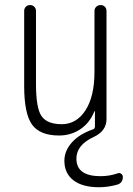

<svg xmlns="http://www.w3.org/2000/svg" viewBox="-20 -540 540 779"><path d="M219.7 9.8Q141.6 9.8 109.9 -34.7Q78.1 -79.1 78.1 -190.4V-496.1Q78.1 -505.9 85 -512.7Q91.8 -519.5 102.1 -519.5Q112.3 -519.5 119.1 -512.7Q126 -505.9 126 -496.1V-199.2Q126 -100.6 148.9 -68.4Q171.9 -36.1 230.5 -36.1Q290 -36.1 326.7 -92.3Q363.3 -148.4 363.3 -249V-495.1Q363.3 -505.9 370.6 -512.7Q377.9 -519.5 388.2 -519.5Q398.4 -519.5 405.3 -512.7Q412.1 -505.9 412.1 -495.1V-56.6Q412.1 -7.8 358.4 16.6Q290 48.8 290 103.5Q290 174.8 387.7 174.8Q424.8 174.8 458 163.1Q464.8 160.2 471.7 165Q478.5 169.9 478.5 177.7Q478.5 202.1 456.1 209Q418 219.7 381.8 219.7Q314.5 219.7 277.8 191.4Q241.2 163.1 241.2 112.3Q241.2 72.3 271.5 38.1Q301.8 3.9 358.4 -15.6Q365.2 -18.6 365.2 -27.3V-87.9Q365.2 -88.9 364.3 -88.9Q362.3 -88.9 362.3 -86.9Q343.8 -41 305.7 -15.6Q267.6 9.8 219.7 9.8Z"/></svg>

Font: Rounded-X Mgen+ 2m light
Style: Regular
Weight: 200
Designer: [Source Han Sans]
Ryoko NISHIZUKA  (kana & ideographs); Paul D. Hunt (Latin, Greek & Cyrillic); Wenlong ZHANG  (bopomofo
Version: Version 1.059.20150602